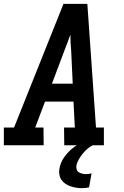

<svg xmlns="http://www.w3.org/2000/svg" viewBox="-27 -755 647 998"><path d="M-7 0V-92H46L303 -735H427L472 -92H513V0H307L306 -92H362L355 -227H207L156 -92H199L200 0ZM351 -320 343 -490Q341 -511 340 -532Q339 -553 339 -575Q331 -553 323 -532Q315 -511 307 -490L243 -320ZM399 223Q383 223 368 220.5Q353 218 338.5 213Q324 208 312 199.5Q300 191 292 179Q284 167 281.5 152Q279 137 282 121Q287 91 305.5 64Q324 37 348.5 17Q373 -3 402 -16.5Q431 -30 461 -37L455 0Q439 8 425.5 20Q412 32 401.5 45.5Q391 59 382 74.5Q373 90 370 106Q369 116 371.5 125.5Q374 135 382 140Q390 145 399.5 147.5Q409 150 419 150Q427 150 434 149Q441 148 449 146L436 219Q427 221 417.5 222Q408 223 399 223Z"/></svg>

Font: Iosevka Etoile Semibold
Style: Italic
Weight: 600
Italic angle: -9°
Designer: Belleve Invis
Foundry: Belleve Invis
Version: Version 22.1.2; ttfautohint (v1.8.4)